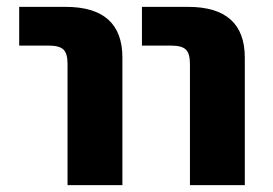

<svg xmlns="http://www.w3.org/2000/svg" viewBox="-20 -540 795 560"><path d="M394 -407V-520H528Q694 -520 694 -372V0H534V-354Q534 -384 522 -395.5Q510 -407 480 -407ZM36 -407V-520H171Q337 -520 337 -372V0H177V-354Q177 -384 165 -395.5Q153 -407 123 -407Z"/></svg>

Font: Mplus 1p ExtraBold
Style: Regular
Weight: 800
Version: Version 1.061